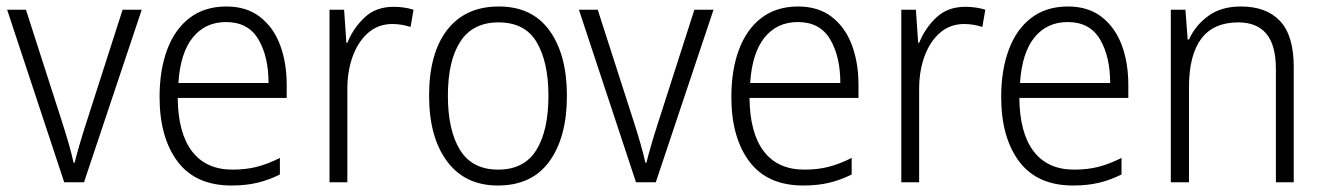

<svg xmlns="http://www.w3.org/2000/svg" viewBox="-20 -562 4086 592"><path d="M178 0 2 -532H60L173 -181Q183 -150 192 -118.5Q201 -87 207 -60H210Q216 -84 225 -115Q234 -146 244 -177L358 -532H417L239 0Z M678 -542Q740 -542 781.5 -510Q823 -478 843.5 -423.5Q864 -369 864 -300V-260H528Q529 -152 572 -95.5Q615 -39 697 -39Q738 -39 771.5 -47.5Q805 -56 843 -75V-24Q809 -7 773.5 1.5Q738 10 694 10Q583 10 527.5 -64Q472 -138 472 -263Q472 -346 495.5 -409Q519 -472 565 -507Q611 -542 678 -542ZM677 -494Q613 -494 574.5 -446.5Q536 -399 530 -306H808Q808 -388 776.5 -441Q745 -494 677 -494Z M1193 -541Q1227 -541 1255 -532L1246 -479Q1233 -483 1219 -485.5Q1205 -488 1190 -488Q1147 -488 1116 -461.5Q1085 -435 1068 -389.5Q1051 -344 1051 -287V0H996V-532H1041L1048 -430H1051Q1069 -475 1104 -508Q1139 -541 1193 -541Z M1728 -267Q1728 -139 1674 -64.5Q1620 10 1515 10Q1414 10 1358.5 -64.5Q1303 -139 1303 -267Q1303 -398 1359 -470Q1415 -542 1518 -542Q1621 -542 1674.5 -467.5Q1728 -393 1728 -267ZM1361 -267Q1361 -160 1398.5 -99.5Q1436 -39 1516 -39Q1596 -39 1633.5 -99Q1671 -159 1671 -267Q1671 -370 1635 -431.5Q1599 -493 1517 -493Q1438 -493 1399.5 -434Q1361 -375 1361 -267Z M1941 0 1765 -532H1823L1936 -181Q1946 -150 1955 -118.5Q1964 -87 1970 -60H1973Q1979 -84 1988 -115Q1997 -146 2007 -177L2121 -532H2180L2002 0Z M2441 -542Q2503 -542 2544.5 -510Q2586 -478 2606.5 -423.5Q2627 -369 2627 -300V-260H2291Q2292 -152 2335 -95.5Q2378 -39 2460 -39Q2501 -39 2534.5 -47.5Q2568 -56 2606 -75V-24Q2572 -7 2536.5 1.5Q2501 10 2457 10Q2346 10 2290.5 -64Q2235 -138 2235 -263Q2235 -346 2258.5 -409Q2282 -472 2328 -507Q2374 -542 2441 -542ZM2440 -494Q2376 -494 2337.5 -446.5Q2299 -399 2293 -306H2571Q2571 -388 2539.5 -441Q2508 -494 2440 -494Z M2956 -541Q2990 -541 3018 -532L3009 -479Q2996 -483 2982 -485.5Q2968 -488 2953 -488Q2910 -488 2879 -461.5Q2848 -435 2831 -389.5Q2814 -344 2814 -287V0H2759V-532H2804L2811 -430H2814Q2832 -475 2867 -508Q2902 -541 2956 -541Z M3273 -542Q3335 -542 3376.5 -510Q3418 -478 3438.5 -423.5Q3459 -369 3459 -300V-260H3123Q3124 -152 3167 -95.5Q3210 -39 3292 -39Q3333 -39 3366.5 -47.5Q3400 -56 3438 -75V-24Q3404 -7 3368.5 1.5Q3333 10 3289 10Q3178 10 3122.5 -64Q3067 -138 3067 -263Q3067 -346 3090.5 -409Q3114 -472 3160 -507Q3206 -542 3273 -542ZM3272 -494Q3208 -494 3169.5 -446.5Q3131 -399 3125 -306H3403Q3403 -388 3371.5 -441Q3340 -494 3272 -494Z M3806 -542Q3885 -542 3927 -497Q3969 -452 3969 -356V0H3914V-349Q3914 -423 3884.5 -458Q3855 -493 3798 -493Q3646 -493 3646 -292V0H3590V-532H3635L3642 -440H3646Q3665 -483 3705 -512.5Q3745 -542 3806 -542Z"/></svg>

Font: Noto Sans Lao Looped SemiCondensed Light
Style: Regular
Weight: 300
Width: 4
Designer: Mark Frömberg, Ben Mitchell
Foundry: The Fontpad Ltd
Version: Version 1.002; ttfautohint (v1.8.4.7-5d5b)